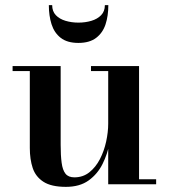

<svg xmlns="http://www.w3.org/2000/svg" viewBox="-20 -717 656 747"><path d="M236.5 10Q179.5 10 149 -9.8Q118.5 -29.5 107.2 -63.5Q96 -97.5 96 -141V-440.5H29V-460H216V-154Q216 -112 219.8 -83.8Q223.5 -55.5 234.8 -41.2Q246 -27 269.5 -27Q303 -27 327.8 -46.8Q352.5 -66.5 368.8 -98Q385 -129.5 393 -166.2Q401 -203 401 -236L414 -238Q414 -203 406.2 -160.8Q398.5 -118.5 379.2 -79.5Q360 -40.5 325.2 -15.2Q290.5 10 236.5 10ZM401 0V-440.5H334V-460H521V-19.5H587.5V0ZM285 -550Q241.5 -550 216.2 -569.8Q191 -589.5 180.5 -622.8Q170 -656 170 -697H183Q183 -673 197.2 -658Q211.5 -643 235 -636Q258.5 -629 285 -629Q312 -629 335.5 -636Q359 -643 373.5 -658Q388 -673 388 -697H401.5Q401.5 -656 390.8 -622.8Q380 -589.5 354.2 -569.8Q328.5 -550 285 -550Z"/></svg>

Font: Bodoni Moda 11pt SemiBold
Style: Regular
Weight: 600
Designer: Owen Earl
Foundry: indestructible type
Version: Version 2.004